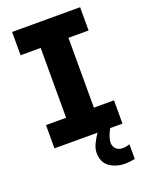

<svg xmlns="http://www.w3.org/2000/svg" viewBox="-168 -783 834 1085"><g transform="rotate(-20 249.5 -241.0)"><path d="M45 0V-140H166V-560H45V-700H454V-560H333V-140H454V0H380Q369 20 361.5 41Q354 62 354 79Q354 102 369 116.5Q384 131 408 131Q429 131 451 123V211Q440 214 422.5 216Q405 218 393 218Q337 218 298.5 190.5Q260 163 260 105Q260 81 273 53.5Q286 26 304 0Z"/></g></svg>

Font: MuseoModerno
Style: Bold
Weight: 700
Designer: Pablo Cosgaya, Héctor Gatti, Marcela Romero, and the Authors of The MuseoModerno Project.
Foundry: Omnibus-Type Team
Version: Version 1.001